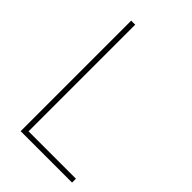

<svg xmlns="http://www.w3.org/2000/svg" viewBox="-215 -795 877 877"><g transform="rotate(45 223.0 -357.0)"><path d="M94 0V-714H120V-25H426V0Z"/></g></svg>

Font: Noto Sans SemiCondensed Thin
Style: Regular
Weight: 100
Width: 4
Designer: Monotype Design Team
Foundry: Monotype Imaging Inc.
Version: Version 2.013; ttfautohint (v1.8.4.7-5d5b)